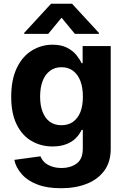

<svg xmlns="http://www.w3.org/2000/svg" viewBox="-20 -792 673 1028"><path d="M306.2 215.8Q231 215.8 180.2 195.8Q128.9 176.8 97.2 141.1Q64.9 105 56.6 64L196.8 44.9Q203.1 61.5 216.8 75.7Q229 88.4 253.9 98.1Q277.8 107.4 309.6 107.4Q358.4 107.4 391.1 83Q423.3 59.1 423.3 3.4V-96.7H417Q406.7 -73.7 387.2 -53.7Q367.2 -32.7 335.9 -20.5Q303.7 -7.8 261.2 -7.8Q200.2 -7.8 149.9 -36.6Q99.1 -65.4 69.8 -124.5Q40 -183.6 40 -273.9Q40 -365.7 70.3 -428.7Q100.1 -490.7 150.9 -521.5Q201.7 -552.7 261.2 -552.7Q306.6 -552.7 337.9 -537.1Q368.7 -521.5 387.7 -499Q406.7 -475.1 417 -453.6H422.4V-545.4H572.8V5.4Q572.8 75.2 538.6 121.6Q503.9 168.9 444.8 191.9Q385.3 215.8 306.2 215.8ZM309.1 -121.6Q345.7 -121.6 371.6 -140.1Q397 -158.7 410.6 -192.4Q423.8 -226.6 423.8 -274.4Q423.8 -322.3 410.6 -357.9Q397.5 -392.6 371.6 -412.6Q346.2 -432.1 309.1 -432.1Q272.5 -432.1 246.6 -412.1Q220.2 -391.1 207.5 -356.4Q194.8 -321.8 194.8 -274.4Q194.8 -227.5 208 -193.4Q221.7 -158.2 246.6 -140.1Q272 -121.6 309.1 -121.6ZM509.8 -610.8H380.9L309.6 -697.3L238.3 -610.8H109.4V-615.7L253.4 -772H365.7L509.8 -615.7Z"/></svg>

Font: My Font
Style: Bold
Weight: 500
Designer: Rasmus Andersson
Foundry: rsms
Version: Version 0.001